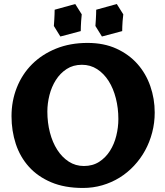

<svg xmlns="http://www.w3.org/2000/svg" viewBox="-20 -912 819 952"><path d="M37.1 -335.9Q37.1 -411.6 63.5 -478Q89.8 -544.4 138.9 -593.5Q188 -642.6 257.8 -670.9Q327.6 -699.2 414.1 -699.2Q495.1 -699.2 557.1 -670.9Q619.1 -642.6 661.4 -595Q703.6 -547.4 725.3 -484.9Q747.1 -422.4 747.1 -354Q747.1 -302.7 734.6 -255.1Q722.2 -207.5 699.5 -166Q676.8 -124.5 644.5 -90.1Q612.3 -55.7 572.8 -31.2Q533.2 -6.8 487.3 6.6Q441.4 20 391.1 20Q300.3 20 233.6 -8.3Q167 -36.6 123.3 -85.2Q79.6 -133.8 58.3 -198.5Q37.1 -263.2 37.1 -335.9ZM386.2 -590.8Q342.8 -590.8 310.5 -569.8Q278.3 -548.8 257.1 -515.4Q235.8 -481.9 225.3 -440.7Q214.8 -399.4 214.8 -358.9Q214.8 -304.2 227.5 -255.1Q240.2 -206.1 263.9 -169.2Q287.6 -132.3 321 -110.6Q354.5 -88.9 396 -88.9Q439.5 -88.9 471.7 -109.6Q503.9 -130.4 525.1 -163.8Q546.4 -197.3 556.6 -238.8Q566.9 -280.3 566.9 -321.8Q566.9 -376 554.4 -424.8Q542 -473.6 518.6 -510.5Q495.1 -547.4 461.7 -569.1Q428.2 -590.8 386.2 -590.8ZM279.3 -731 247.1 -783.2Q248.5 -801.8 249.3 -816.4Q250 -831.1 250.5 -841.8Q251 -854.5 251 -863.8L353 -892.1L385.3 -840.8Q383.3 -822.3 382.3 -807.1Q381.3 -792 380.9 -780.8Q380.4 -768.1 380.4 -757.8ZM485.4 -731 453.1 -783.2Q454.6 -801.8 455.3 -816.4Q456.1 -831.1 456.5 -841.8Q457 -854.5 457 -863.8L559.1 -892.1L591.3 -840.8Q588.9 -822.3 587.9 -807.1Q586.9 -792 586.4 -780.8Q585.9 -768.1 585.9 -757.8Z"/></svg>

Font: Simonetta
Style: Black Italic
Weight: 900
Italic angle: -2°
Designer: Gayaneh Bagdasaryan
Foundry: Brownfox
Version: Version 1.002